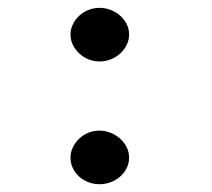

<svg xmlns="http://www.w3.org/2000/svg" viewBox="-20 -455 540 488"><path d="M232.9 -435.1Q246.6 -435.1 260 -430.2Q273.4 -425.3 284.2 -416.3Q294.9 -407.2 301.5 -394.8Q308.1 -382.3 308.1 -367.2Q308.1 -353 302 -340.8Q295.9 -328.6 285.6 -319.1Q275.4 -309.6 261.7 -304.2Q248 -298.8 232.9 -298.8Q218.3 -298.8 204.8 -304.2Q191.4 -309.6 181.4 -319.1Q171.4 -328.6 165.3 -340.8Q159.2 -353 159.2 -367.2Q159.2 -380.9 165.3 -393.3Q171.4 -405.8 181.4 -415Q191.4 -424.3 204.8 -429.7Q218.3 -435.1 232.9 -435.1ZM232.9 -123Q246.6 -123 260 -117.9Q273.4 -112.8 284.2 -103.5Q294.9 -94.2 301.5 -81.8Q308.1 -69.3 308.1 -54.2Q308.1 -40.5 302.2 -28.3Q296.4 -16.1 286.1 -6.8Q275.9 2.4 262.2 7.8Q248.5 13.2 232.9 13.2Q217.3 13.2 203.9 7.8Q190.4 2.4 180.7 -6.6Q170.9 -15.6 165 -27.8Q159.2 -40 159.2 -54.2Q159.2 -68.4 165.3 -80.8Q171.4 -93.3 181.4 -102.8Q191.4 -112.3 204.8 -117.7Q218.3 -123 232.9 -123Z"/></svg>

Font: InconsolataGo
Style: Bold
Weight: 700
Designer: Raph Levien, Kirill Tkachev(cyreal.org)
Foundry: Raph Levien, Kirill Tkachev(cyreal.org)
Version: Version 1.015; ttfautohint (v0.92) -l 8 -r 50 -G 200 -x 14 -